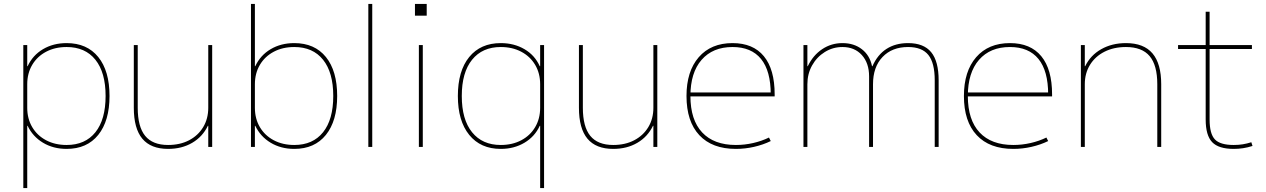

<svg xmlns="http://www.w3.org/2000/svg" viewBox="-20 -750 6460 980"><path d="M320 -530Q424 -530 481.5 -459Q539 -388 539 -260Q539 -133 481.5 -61.5Q424 10 320 10Q252 10 199.5 -21.5Q147 -53 121 -108H119V210H99V-520H119V-412H121Q147 -468 199.5 -499Q252 -530 320 -530ZM320 -510Q261 -510 215.5 -486Q170 -462 144.5 -419Q119 -376 119 -320V-200Q119 -144 144.5 -101Q170 -58 215.5 -34Q261 -10 320 -10Q415 -10 467 -75Q519 -140 519 -260Q519 -380 467 -445Q415 -510 320 -510Z M838 10Q750 10 706.5 -42Q663 -94 663 -200V-520H683V-200Q683 -103 721 -56.5Q759 -10 838 -10Q899 -10 945 -34Q991 -58 1017 -101Q1043 -144 1043 -200V-520H1063V0H1043V-108H1041Q1014 -52 961 -21Q908 10 838 10Z M1482 10Q1414 10 1361.5 -21.5Q1309 -53 1283 -108H1281V0H1261V-730H1281V-412H1283Q1309 -468 1361.5 -499Q1414 -530 1482 -530Q1586 -530 1643.5 -459Q1701 -388 1701 -260Q1701 -133 1643.5 -61.5Q1586 10 1482 10ZM1482 -10Q1577 -10 1629 -75Q1681 -140 1681 -260Q1681 -380 1629 -445Q1577 -510 1482 -510Q1423 -510 1377.5 -486Q1332 -462 1306.5 -419Q1281 -376 1281 -320V-200Q1281 -144 1306.5 -101Q1332 -58 1377.5 -34Q1423 -10 1482 -10Z M1860 0V-730H1880V0Z M2098 -670V-730H2158V-670ZM2118 0V-520H2138V0Z M2737 210V-108H2735Q2710 -53 2657 -21.5Q2604 10 2536 10Q2433 10 2375 -61.5Q2317 -133 2317 -260Q2317 -388 2375 -459Q2433 -530 2536 -530Q2604 -530 2657 -499Q2710 -468 2735 -412H2737V-520H2757V210ZM2536 -10Q2595 -10 2640.5 -34Q2686 -58 2711.5 -101Q2737 -144 2737 -200V-320Q2737 -376 2711.5 -419Q2686 -462 2640.5 -486Q2595 -510 2536 -510Q2442 -510 2389.5 -445Q2337 -380 2337 -260Q2337 -140 2389.5 -75Q2442 -10 2536 -10Z M3110 10Q3022 10 2978.5 -42Q2935 -94 2935 -200V-520H2955V-200Q2955 -103 2993 -56.5Q3031 -10 3110 -10Q3171 -10 3217 -34Q3263 -58 3289 -101Q3315 -144 3315 -200V-520H3335V0H3315V-108H3313Q3286 -52 3233 -21Q3180 10 3110 10Z M3736 10Q3615 10 3549.5 -60Q3484 -130 3484 -260Q3484 -386 3546.5 -458Q3609 -530 3719 -530Q3824 -530 3879 -463Q3934 -396 3934 -268Q3934 -264 3934 -263Q3934 -262 3934 -258H3494V-278H3924L3914 -268Q3914 -388 3864.5 -449Q3815 -510 3719 -510Q3618 -510 3561 -444.5Q3504 -379 3504 -260Q3504 -138 3564 -74Q3624 -10 3736 -10Q3781 -10 3824.5 -20Q3868 -30 3905 -48L3914 -30Q3875 -11 3829 -0.5Q3783 10 3736 10Z M4081 0V-520H4101V-412H4103Q4130 -468 4176.5 -499Q4223 -530 4280 -530Q4339 -530 4379.5 -498.5Q4420 -467 4431 -412H4433Q4459 -471 4505 -500.5Q4551 -530 4615 -530Q4695 -530 4733 -483.5Q4771 -437 4771 -340V0H4751V-340Q4751 -429 4718.5 -469.5Q4686 -510 4615 -510Q4533 -510 4484.5 -459Q4436 -408 4436 -320V0H4416V-360Q4416 -428 4379 -469Q4342 -510 4280 -510Q4231 -510 4190 -484.5Q4149 -459 4125 -416Q4101 -373 4101 -320V0Z M5152 10Q5031 10 4965.5 -60Q4900 -130 4900 -260Q4900 -386 4962.5 -458Q5025 -530 5135 -530Q5240 -530 5295 -463Q5350 -396 5350 -268Q5350 -264 5350 -263Q5350 -262 5350 -258H4910V-278H5340L5330 -268Q5330 -388 5280.5 -449Q5231 -510 5135 -510Q5034 -510 4977 -444.5Q4920 -379 4920 -260Q4920 -138 4980 -74Q5040 -10 5152 -10Q5197 -10 5240.5 -20Q5284 -30 5321 -48L5330 -30Q5291 -11 5245 -0.5Q5199 10 5152 10Z M5497 0V-520H5517V-412H5519Q5546 -468 5601 -499Q5656 -530 5727 -530Q5818 -530 5862.5 -477.5Q5907 -425 5907 -320V0H5887V-320Q5887 -417 5848 -463.5Q5809 -510 5727 -510Q5665 -510 5617.5 -486Q5570 -462 5543.5 -419Q5517 -376 5517 -320V0Z M6277 10Q6200 10 6167 -24.5Q6134 -59 6134 -140V-500H5993V-520H6134V-690H6154V-520H6370V-500H6154V-140Q6154 -67 6181 -38.5Q6208 -10 6277 -10Q6302 -10 6323.5 -13.5Q6345 -17 6367 -24L6373 -5Q6348 3 6324.5 6.5Q6301 10 6277 10Z"/></svg>

Font: M PLUS 1 Thin Thin
Style: Regular
Weight: 250
Version: Version 1.001